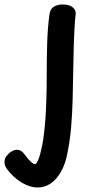

<svg xmlns="http://www.w3.org/2000/svg" viewBox="-107 -571 425 855"><path d="M113 -505Q116 -531 132.5 -541Q149 -551 172 -551Q195 -551 208 -544Q221 -537 226 -527.5Q231 -518 230 -509Q229 -499 227.5 -483.5Q226 -468 224.5 -441Q223 -414 221.5 -369Q220 -324 219 -254Q218 -190 216.5 -129Q215 -68 210 -8Q205 52 193 112Q184 159 165 193Q146 227 119.5 245.5Q93 264 60 264Q27 264 -9.5 242.5Q-46 221 -75 183Q-83 172 -85 164.5Q-87 157 -87 150Q-87 136 -78 124Q-69 112 -56.5 104Q-44 96 -32 96Q-21 96 -12 102Q-3 108 5 120Q19 139 30.5 149.5Q42 160 49 160Q55 160 63.5 140.5Q72 121 81 75.5Q90 30 95.5 -46Q101 -122 101 -236Q101 -307 103 -376.5Q105 -446 113 -505Z"/></svg>

Font: Playpen Sans Medium
Style: Regular
Weight: 500
Designer: Laura Meseguer, Veronika Burian, José Scaglione
Foundry: TypeTogether
Version: Version 1.001